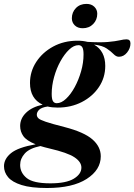

<svg xmlns="http://www.w3.org/2000/svg" viewBox="-96 -733 690 986"><path d="M145.5 232.5Q63 232.5 14.8 217.2Q-33.5 202 -54.5 176.8Q-75.5 151.5 -75.5 120.5Q-75.5 83 -39.5 53.5Q-3.5 24 87 8Q40.5 -10.5 24 -33.8Q7.5 -57 7.5 -86Q7.5 -124.5 37.8 -154Q68 -183.5 123 -195.5Q58 -225.5 58 -307Q58 -365.5 90 -414.8Q122 -464 177.2 -494Q232.5 -524 302.5 -524Q330 -524 353 -518Q419.5 -514 458.5 -517.5Q497.5 -521 518.8 -526Q540 -531 553.5 -531Q574 -531 574 -510Q574 -485 556.5 -463.2Q539 -441.5 514.5 -441.5Q500.5 -441.5 487.5 -455Q474.5 -468.5 452.2 -483.8Q430 -499 387 -504Q444.5 -471 444.5 -394.5Q444.5 -334.5 412 -286Q379.5 -237.5 324.2 -209Q269 -180.5 200 -180.5Q171.5 -180.5 148.5 -186Q118 -181.5 105.5 -169.8Q93 -158 93 -144Q93 -134 100.8 -126Q108.5 -118 138.5 -107.8Q168.5 -97.5 235.5 -80.5Q336 -54.5 378.8 -17Q421.5 20.5 421.5 69.5Q421.5 139.5 349 186Q276.5 232.5 145.5 232.5ZM195.5 -203Q219 -203 243.2 -225.8Q267.5 -248.5 287.8 -285.8Q308 -323 320.5 -367Q333 -411 333 -453.5Q333 -480 326.5 -490.5Q320 -501 307 -501Q283 -501 259 -478.2Q235 -455.5 214.5 -418.5Q194 -381.5 181.8 -337.5Q169.5 -293.5 169.5 -251Q169.5 -224 176 -213.5Q182.5 -203 195.5 -203ZM7.5 114Q7.5 154 41 181.2Q74.5 208.5 162.5 208.5Q243.5 208.5 282.8 184.8Q322 161 322 127.5Q322 98.5 286.5 74.8Q251 51 158 29.5Q132.5 23.5 111.5 17Q55.5 28.5 31.5 55Q7.5 81.5 7.5 114ZM328.5 -588Q303 -588 288 -602.8Q273 -617.5 273 -639Q273 -670 293.8 -691.5Q314.5 -713 348 -713Q373.5 -713 388.5 -698.2Q403.5 -683.5 403.5 -662.5Q403.5 -631 382.5 -609.5Q361.5 -588 328.5 -588Z"/></svg>

Font: Newsreader 72pt SemiBold
Style: Italic
Weight: 600
Italic angle: -17°
Designer: Hugues Gentile
Foundry: Production Type
Version: Version 1.003; ttfautohint (v1.8.3)